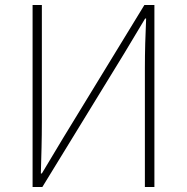

<svg xmlns="http://www.w3.org/2000/svg" viewBox="-20 -746 745 766"><path d="M110 0H149L475 -532L559 -672H563C560 -604 558 -542 558 -473V0H596V-726H556L231 -194L147 -54H143C145 -124 147 -191 147 -259V-726H110Z"/></svg>

Font: Noto Sans Japanese Thin
Style: Regular
Weight: 100
Designer: Ryoko NISHIZUKA (kana & ideographs); Paul D. Hunt (Latin, Greek & Cyrillic); Wenlong ZHANG (bopomofo); Sandoll Communica
Foundry: Adobe Systems Incorporated
Version: Version 1.000;PS 1;hotconv 1.0.78;makeotf.lib2.5.61930